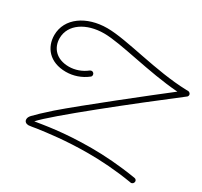

<svg xmlns="http://www.w3.org/2000/svg" viewBox="-152 -929 1215 1153"><g transform="rotate(30 455.5 -353.0)"><path d="M910 -628C907 -635 899 -640 892 -640C888 -640 884 -640 881 -640C663 -646 424 -724 285 -724C142 -724 29 -647 29 -529C29 -445 85 -372 199 -372C250 -372 301 -389 343 -422C348 -425 350 -431 350 -437C350 -447 341 -455 332 -455C328 -455 324 -453 320 -451C285 -423 241 -408 199 -408C111 -408 66 -463 66 -529C66 -625 162 -687 284 -687C402 -687 630 -619 839 -604C725 -516 376 -241 254 -135C201 -88 171 -59 150 -37C140 -26 136 -17 136 -7C136 10 150 18 166 18C175 18 200 13 219 10C284 1 406 -16 562 -16C650 -16 751 -10 867 9C869 10 871 10 871 10C881 10 890 1 890 -10C890 -19 883 -26 874 -27C757 -46 653 -53 562 -53C368 -53 244 -29 184 -20C252 -98 650 -413 903 -607C908 -610 911 -616 911 -622C911 -624 910 -626 910 -628Z"/></g></svg>

Font: Sacramento
Style: Regular
Weight: 400
Designer: Astigmatic (AOETI)
Foundry: Astigmatic (AOETI)
Version: Version 1.000